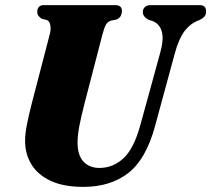

<svg xmlns="http://www.w3.org/2000/svg" viewBox="-20 -720 825 750"><path d="M528.5 -232.5 606.5 -516.5Q621 -569.5 611.2 -599.5Q601.5 -629.5 572.5 -639L560.5 -642.5Q537.5 -655 538 -673.5Q538 -684.5 545.8 -692.2Q553.5 -700 568.5 -700H759.5Q785 -700 785 -676Q785 -662.5 778.5 -655.2Q772 -648 760 -642L751 -638.5Q722.5 -627 700.5 -598Q678.5 -569 663 -512L585.5 -227Q550.5 -98 481 -44Q411.5 10 305.5 10Q227.5 10 177 -14Q126.5 -38 102 -79Q77.5 -120 78 -171Q78 -200 86.8 -241.5Q95.5 -283 104 -315.5L175 -588.5Q179.5 -607 176.5 -621.8Q173.5 -636.5 164 -641.5L142.5 -647Q133 -654 129.2 -659.5Q125.5 -665 125.5 -675.5Q125.5 -685.5 132 -692.8Q138.5 -700 150 -700H430Q456.5 -700 456.5 -676.5Q456 -667 451.8 -658.2Q447.5 -649.5 436 -644L412 -639Q399 -634 392.8 -621.8Q386.5 -609.5 379.5 -583L310.5 -317Q296 -261 289.5 -225.5Q283 -190 283 -165Q282.5 -114 305.8 -89Q329 -64 368.5 -64Q421 -64 462 -101.5Q503 -139 528.5 -232.5Z"/></svg>

Font: Fraunces 144pt S050 Black
Style: Italic
Weight: 900
Italic angle: -16°
Version: Version 1.000; ttfautohint (v1.8.3)